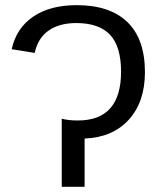

<svg xmlns="http://www.w3.org/2000/svg" viewBox="-20 -718 640 738"><path d="M217.3 0V-261.7Q242.7 -254.9 279.3 -254.9Q445.3 -254.9 445.3 -442.4Q445.3 -539.1 403.1 -584.2Q360.8 -629.4 272.9 -629.4Q208.5 -629.4 167.2 -600.8Q126 -572.3 113.3 -514.6L24.9 -528.8Q42.5 -609.4 107.2 -653.8Q171.9 -698.2 274.9 -698.2Q402.3 -698.2 469.7 -633.1Q537.1 -567.9 537.1 -440.4Q537.1 -326.2 474.9 -257.8Q412.6 -189.5 305.2 -185.5V0Z"/></svg>

Font: Liberation Mono
Style: Regular
Weight: 400
Monospace: yes
Designer: Steve Matteson
Foundry: Ascender Corporation
Version: Version 2.1.5